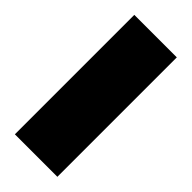

<svg xmlns="http://www.w3.org/2000/svg" viewBox="-181 -570 607 607"><g transform="rotate(45 122.0 -267.0)"><path d="M217 -534V0H27V-534Z"/></g></svg>

Font: Fira Sans Extra Condensed Black
Style: Regular
Weight: 900
Width: 1
Designer: Carrois Corporate & Edenspiekermann AG
Foundry: Carrois Corporate GbR & Edenspiekermann AG
Version: Version 4.203